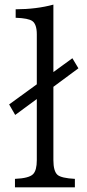

<svg xmlns="http://www.w3.org/2000/svg" viewBox="-20 -800 370 820"><path d="M137.2 -439.9V-653.3Q137.2 -696.3 118.2 -710Q101.6 -722.2 46.9 -724.1V-760.3Q136.2 -760.7 208 -780.3V-492.2L289.1 -551.3L314.9 -508.3L208 -429.2V-116.2Q208 -68.8 225.6 -53.2Q242.2 -39.1 299.8 -36.1V0H43.9V-36.1Q104.5 -38.6 121.6 -56.6Q137.2 -72.8 137.2 -116.2V-377L44.9 -309.1L19 -354Z"/></svg>

Font: BIZ UDPMincho
Style: Regular
Weight: 400
Designer: TypeBank Co., Ltd.
Foundry: Morisawa Inc.
Version: Version 1.06